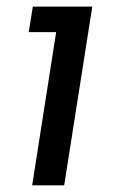

<svg xmlns="http://www.w3.org/2000/svg" viewBox="-20 -554 348 574"><path d="M171.9 0H76.2L147.9 -458H65.9L78.1 -534.2H255.9Z"/></svg>

Font: Sora Italic
Style: Regular
Weight: 400
Designer: Jonathan Barnbrook, Julián Moncada
Foundry: Barnbrook Fonts
Version: Version 2.000